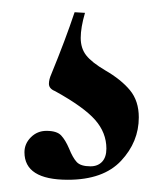

<svg xmlns="http://www.w3.org/2000/svg" viewBox="-20 -19 272 314"><path d="M112 43Q112 60 121 71.5Q130 83 152 96Q178 111 192.5 128.5Q207 146 207 173Q207 213 178 244Q149 275 91 275Q20 275 20 230Q20 216 30.5 205.5Q41 195 56 195Q73 195 80 202.5Q87 210 93 224Q99 239 105.5 246Q112 253 128 253Q140 253 147 245.5Q154 238 154 224Q154 198 135.5 177Q117 156 70 130Q65 128 62.5 125Q60 122 60 118Q60 111 64 102Q87 46 102 1L119 2Q112 26 112 43Z"/></svg>

Font: Cormorant SC SemiBold
Style: Regular
Weight: 600
Designer: Christian Thalmann (Catharsis Fonts)
Version: Version 3.000